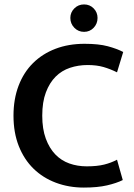

<svg xmlns="http://www.w3.org/2000/svg" viewBox="-20 -838 606 868"><path d="M372 -86Q419 -86 451 -94Q483 -102 509 -116L535 -24Q507 -10 464 0Q421 10 359 10Q291 10 232.5 -12Q174 -34 131.5 -75.5Q89 -117 65 -177.5Q41 -238 41 -315Q41 -390 64 -450.5Q87 -511 129.5 -553Q172 -595 231 -617.5Q290 -640 362 -640Q426 -640 467 -629Q508 -618 537 -603L509 -511Q479 -526 448 -535Q417 -544 376 -544Q334 -544 296.5 -531.5Q259 -519 231.5 -491.5Q204 -464 187.5 -420.5Q171 -377 171 -315Q171 -255 187 -211.5Q203 -168 230 -140Q257 -112 293.5 -99Q330 -86 372 -86ZM298 -757Q298 -782 316 -800Q334 -818 360 -818Q386 -818 403.5 -800Q421 -782 421 -757Q421 -731 403.5 -712.5Q386 -694 360 -694Q334 -694 316 -712.5Q298 -731 298 -757Z"/></svg>

Font: Mukta Malar SemiBold
Style: Regular
Weight: 600
Designer: Aadarsh Rajan, Girish Dalvi, Yashodeep Gholap
Foundry: Ek Type
Version: Version 2.538;PS 1.000;hotconv 16.6.51;makeotf.lib2.5.65220;